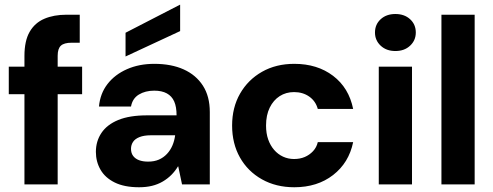

<svg xmlns="http://www.w3.org/2000/svg" viewBox="-20 -777 2079 809"><path d="M83 0V-541Q83 -605 105 -643Q127 -681 167 -698Q207 -715 260 -715H316V-597H282Q250 -597 236.5 -584.5Q223 -572 223 -542V0ZM17 -380V-496H326V-380Z M566 12Q504 12 463.5 -8Q423 -28 403.5 -62Q384 -96 384 -137Q384 -182 407.5 -217Q431 -252 478.5 -271.5Q526 -291 600 -291H724Q724 -327 714 -349.5Q704 -372 683 -383.5Q662 -395 630 -395Q592 -395 565 -378.5Q538 -362 532 -328H397Q402 -383 433 -423Q464 -463 515 -485.5Q566 -508 630 -508Q702 -508 754 -484.5Q806 -461 835 -416Q864 -371 864 -305V0H747L731 -76H730Q718 -56 702 -40Q686 -24 665.5 -12Q645 0 620.5 6Q596 12 566 12ZM604 -96Q630 -96 649.5 -104.5Q669 -113 683.5 -128.5Q698 -144 706.5 -164Q715 -184 718 -207H616Q587 -207 568 -199.5Q549 -192 540.5 -179Q532 -166 532 -150Q532 -132 541 -120Q550 -108 566 -102Q582 -96 604 -96ZM509 -539V-639L738 -757H739V-646Z M1220 12Q1143 12 1083.5 -21.5Q1024 -55 991 -113.5Q958 -172 958 -248Q958 -324 991.5 -382.5Q1025 -441 1084 -474.5Q1143 -508 1220 -508Q1317 -508 1383.5 -457.5Q1450 -407 1468 -318H1319Q1310 -351 1283 -370Q1256 -389 1219 -389Q1185 -389 1158.5 -372Q1132 -355 1116.5 -323.5Q1101 -292 1101 -248Q1101 -215 1110 -189.5Q1119 -164 1135 -145.5Q1151 -127 1172.5 -117Q1194 -107 1219 -107Q1244 -107 1264 -115.5Q1284 -124 1299 -140Q1314 -156 1319 -178H1468Q1450 -91 1383.5 -39.5Q1317 12 1220 12Z M1576 0V-496H1716V0ZM1646 -562Q1608 -562 1584 -584.5Q1560 -607 1560 -640Q1560 -674 1584 -696Q1608 -718 1646 -718Q1684 -718 1708 -696Q1732 -674 1732 -640Q1732 -607 1708 -584.5Q1684 -562 1646 -562Z M1840 0V-715H1980V0Z"/></svg>

Font: DM Sans 28pt ExtraBold
Style: Regular
Weight: 800
Version: Version 4.004;gftools[0.9.30]